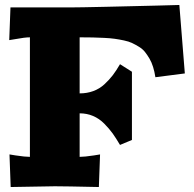

<svg xmlns="http://www.w3.org/2000/svg" viewBox="-20 -750 780 771"><path d="M700.2 -730 722.2 -455.1 604 -439.9Q600.6 -462.4 594.7 -481.2Q588.9 -500 580.1 -514.9Q571.3 -529.8 562 -541.5Q552.7 -553.2 538.3 -562Q523.9 -570.8 510.7 -577.1Q497.6 -583.5 477.8 -587.6Q458 -591.8 440.7 -594.2Q423.3 -596.7 398.2 -597.9Q373 -599.1 351.8 -599.6Q330.6 -600.1 299.8 -600.1V-375Q329.6 -375 354.7 -384.3Q379.9 -393.6 399.4 -411.6Q418.9 -429.7 432.9 -448Q446.8 -466.3 461.9 -492.2L509.8 -461.9V-188L461.9 -168Q445.8 -195.3 432.4 -214.1Q418.9 -232.9 398.7 -253.4Q378.4 -273.9 353.5 -284.4Q328.6 -294.9 299.8 -294.9V-120.1Q319.3 -120.1 357.9 -126L381.8 -129.9L377 1Q240.2 -2 200.2 -2L22.9 1L18.1 -129.9L42 -126Q80.6 -120.1 100.1 -120.1V-600.1Q80.1 -600.1 41 -592.8L17.1 -588.9L22 -720.2H261.2Q296.9 -720.2 406.5 -722.7Q516.1 -725.1 608.4 -727.5Z"/></svg>

Font: Zantroke
Style: Regular
Weight: 500
Foundry: gluk
Version: Version 0.36